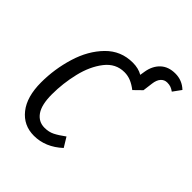

<svg xmlns="http://www.w3.org/2000/svg" viewBox="-229 -971 1123 1123"><g transform="rotate(45 332.5 -409.5)"><path d="M665 -792 628 -741Q614 -751 601.5 -755.5Q589 -760 572 -760Q548 -760 532.5 -742.5Q517 -725 513 -692L505 -630L458 -584Q431 -605 405.5 -615.5Q380 -626 352 -626Q280 -626 233 -565.5Q186 -505 164.5 -415Q143 -325 143 -234Q143 -148 172 -106.5Q201 -65 251 -65Q286 -65 313 -78.5Q340 -92 378 -120L414 -61Q335 12 240 12Q154 12 101.5 -54Q49 -120 49 -239Q49 -349 81.5 -455.5Q114 -562 181.5 -631Q249 -700 347 -700Q394 -700 428 -680L433 -711Q442 -766 476.5 -798.5Q511 -831 568 -831Q624 -831 665 -792Z"/></g></svg>

Font: Fira Sans Extra Condensed
Style: Italic
Weight: 400
Width: 3
Italic angle: -8°
Designer: Carrois Corporate & Edenspiekermann AG
Foundry: Carrois Corporate GbR & Edenspiekermann AG
Version: Version 4.203